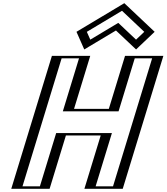

<svg xmlns="http://www.w3.org/2000/svg" viewBox="-20 -1172 1034 1192"><path d="M364.2 -331 263 0H75L327.2 -825H515.2L414.6 -496H680.6L781.2 -825H969.2L717 0H529L630.2 -331ZM476.9 -976 517.1 -885 704.3 -997 823.1 -885 918.9 -976 747.4 -1138ZM353.8 -346 252.6 -15H94.6L337.6 -810H495.6L395.1 -481H691.1L791.6 -810H949.6L706.6 -15H548.6L649.8 -346ZM497 -972.9 741.7 -1119.4 896.9 -972.9 826.3 -905.9 710 -1015.6 526.6 -905.9ZM353.8 -346H649.8L548.6 -15H706.6L949.6 -810H791.6L691.1 -481H395.1L495.6 -810H337.6L94.6 -15H252.6ZM497 -972.9 526.6 -905.9 710 -1015.6 826.3 -905.9 896.9 -972.9 741.7 -1119.4ZM364.2 -331H630.2L529 0H717L969.2 -825H781.2L680.6 -496H414.6L515.2 -825H327.2L75 0H263ZM476.9 -976 747.4 -1138 918.9 -976 823.1 -885 704.3 -997 517.1 -885ZM328.8 -346 227.6 -15H119.6L362.6 -810H470.6L370.1 -481H716.1L816.6 -810H924.6L681.6 -15H573.6L674.8 -346ZM519.1 -974.4 737.4 -1105.1 875.7 -974.4 824.6 -925.9 714.4 -1029.9 540.5 -925.9ZM389.2 -331H605.2L504 0H742L994.2 -825H756.2L655.6 -496H439.6L540.2 -825H302.2L50 0H288ZM454.8 -974.5 503.1 -865 699.9 -982.7 824.8 -865 940.1 -974.5 751.8 -1152.3Z"/></svg>

Font: Hussar Outliner
Style: Obl
Weight: 700
Foundry: Cannot Into Space Fonts
Version: Version 0.92